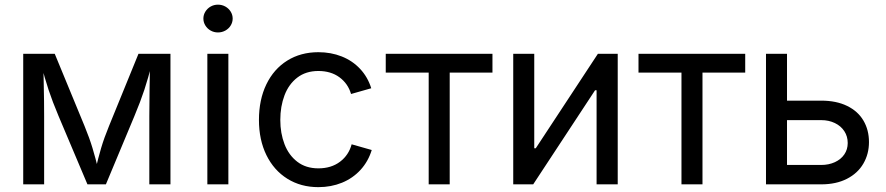

<svg xmlns="http://www.w3.org/2000/svg" viewBox="-20 -771 3705 803"><path d="M77.1 -545.9H209L333.5 -244.1Q354.5 -192.9 366.9 -151.6Q379.4 -110.4 392.6 -55.7H377.9Q390.6 -109.9 402.8 -151.4Q415 -192.9 436 -244.1L559.1 -545.9H692.9V0H604.5V-285.2Q604.5 -320.8 605.5 -394Q606.4 -472.2 607.4 -512.2H617.2Q599.6 -443.4 583.7 -395.3Q567.9 -347.2 542 -285.2L422.9 0H345.7L225.1 -285.2Q199.2 -346.7 183.1 -395.3Q167 -443.8 149.4 -512.2H161.1L163.1 -410.6Q164.6 -348.6 164.6 -285.2V0H77.1Z M847.2 -545.9H935.1V0H847.2ZM830.6 -693.4Q830.6 -709 838.9 -722.4Q847.2 -735.8 861.1 -743.7Q875 -751.5 891.6 -751.5Q908.2 -751.5 922.4 -743.7Q936.5 -735.8 944.8 -722.4Q953.1 -709 953.1 -693.4Q953.1 -677.7 944.8 -664.3Q936.5 -650.9 922.4 -643.1Q908.2 -635.3 891.6 -635.3Q875 -635.3 861.1 -643.1Q847.2 -650.9 838.9 -664.3Q830.6 -677.7 830.6 -693.4Z M1063 -269.5Q1063 -354 1094 -418.2Q1125 -482.4 1181.4 -517.6Q1237.8 -552.7 1311.5 -552.7Q1364.3 -552.7 1409.2 -534.9Q1454.1 -517.1 1486.1 -482.9Q1518.1 -448.7 1532.7 -401.9L1448.2 -377.9Q1435.5 -421.4 1399.7 -447.8Q1363.8 -474.1 1311.5 -474.1Q1259.3 -474.1 1223.4 -446.5Q1187.5 -418.9 1169.9 -372.3Q1152.3 -325.7 1152.3 -269.5Q1152.3 -213.9 1169.9 -168Q1187.5 -122.1 1223.4 -94.5Q1259.3 -66.9 1311.5 -66.9Q1365.2 -66.9 1401.9 -94.5Q1438.5 -122.1 1450.7 -167.5L1534.7 -143.6Q1520 -95.7 1487.8 -60.5Q1455.6 -25.4 1410.2 -6.8Q1364.7 11.7 1311.5 11.7Q1238.3 11.7 1181.9 -23.4Q1125.5 -58.6 1094.2 -122.3Q1063 -186 1063 -269.5Z M1772.9 -467.3H1593.3V-545.9H2039.6V-467.3H1860.8V0H1772.9Z M2475.1 0V-393.6H2468.8L2210 0H2126.5V-545.9H2214.4V-150.9H2220.7L2480.5 -545.9H2563.5V0Z M2830.1 -467.3H2650.4V-545.9H3096.7V-467.3H2918V0H2830.1Z M3614.3 -176.8Q3614.3 -127 3590.8 -86.7Q3567.4 -46.4 3522.2 -23.2Q3477.1 0 3414.6 0H3183.6V-545.9H3271.5V-81.1H3414.6Q3446.3 -81.1 3471.7 -92.8Q3497.1 -104.5 3511.2 -125.2Q3525.4 -146 3525.4 -172.9Q3525.4 -200.7 3511.2 -222.4Q3497.1 -244.1 3471.7 -256.3Q3446.3 -268.6 3414.6 -268.6H3257.8V-350.1H3414.6Q3477.5 -350.1 3522.7 -328.1Q3567.9 -306.2 3591.1 -266.8Q3614.3 -227.5 3614.3 -176.8Z"/></svg>

Font: Inter RS Variable
Style: Regular
Weight: 400
Designer: Rasmus Andersson (customised by Maria Ramos and Noel Pretorius)
Foundry: rsms
Version: Version 3.001;Glyphs 3.2.3 (3260)